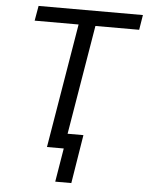

<svg xmlns="http://www.w3.org/2000/svg" viewBox="-60 -776 766 999"><g transform="rotate(5 323.0 -276.5)"><path d="M86.9 -649.4 100.6 -727.5H645.5L632.8 -649.4H404.3L295.9 0H208L316.4 -649.4ZM391.6 -78.1 350.6 175.8H266.6L308.6 -78.1Z"/></g></svg>

Font: Inter Tight
Style: Italic
Weight: 400
Italic angle: -9.39999°
Designer: Rasmus Andersson
Foundry: rsms
Version: Version 3.002